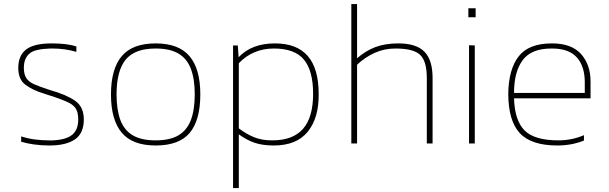

<svg xmlns="http://www.w3.org/2000/svg" viewBox="-20 -709 3010 949"><path d="M394.3 -118.6Q394.3 -181.1 350.9 -211.2Q307.4 -241.3 227.5 -263.8Q171.4 -282.2 146.8 -293.4Q122.2 -304.7 110.1 -323.1Q97.9 -341.5 97.9 -374.1Q97.9 -422.3 127.8 -445.8Q140.6 -456.8 166.8 -462.5Q193 -468.3 229.8 -469.2Q234.8 -469.2 239.9 -469.2Q270.7 -469.2 299.9 -465.1Q329 -460.9 357.5 -452.7V-479.3Q331.8 -487.6 301.7 -491Q271.6 -494.5 235.8 -494.5Q148 -494.5 109.1 -464.4Q70.3 -434.3 70.3 -373.2Q70.3 -316.6 105.5 -290.2Q140.6 -263.8 194.9 -247.2Q211.4 -242.2 219.7 -239Q227.5 -236.2 242.2 -232.1Q290 -215.5 307.4 -207.3Q339.2 -194.4 352.9 -174.9Q366.7 -155.3 366.7 -118.6Q366.7 -67.6 337.1 -43Q307.4 -18.4 242.2 -15.2Q231.6 -15.2 220.6 -15.2Q184.7 -15.2 151 -19.8Q117.2 -24.4 84.6 -34.9V-8.3Q113.1 0 148.9 5.1Q184.7 10.1 223.8 10.1Q306.5 10.1 350.4 -20Q394.3 -50.1 394.3 -118.6Z M970.1 -242.2Q970.1 -368.1 916.8 -431.3Q863.5 -494.5 749.1 -494.5Q634.7 -494.5 581.6 -431.3Q528.5 -368.1 528.5 -242.2Q528.5 -116.7 581.6 -53.3Q634.7 10.1 749.1 10.1Q865.8 10.1 918 -52.6Q970.1 -115.3 970.1 -242.2ZM556.1 -242.2Q556.1 -358.9 601.1 -414.1Q646.1 -469.2 749.1 -469.2Q819.9 -469.2 862.1 -444.2Q904.4 -419.1 923.5 -368.6Q942.6 -318 942.6 -242.2Q942.6 -166.8 923.5 -116Q904.4 -65.3 862.1 -40.2Q819.9 -15.2 749.1 -15.2Q678.8 -15.2 636.3 -40.2Q593.8 -65.3 574.9 -116Q556.1 -166.8 556.1 -242.2Z M1160.4 220.6V-45Q1199.4 -16.5 1238.7 -3.2Q1278 10.1 1333.2 10.1Q1446.7 10.1 1501.8 -58.8Q1557 -127.8 1555.1 -245.4Q1555.1 -494.5 1339.2 -494.5Q1223.8 -494.5 1159.5 -426L1155.3 -484.4H1131.9V220.6ZM1160.4 -74.4V-396.6Q1230.2 -469.2 1334.1 -469.2Q1436.6 -469.2 1482.1 -414.5Q1527.6 -359.8 1527.6 -245.4Q1527.6 -128.7 1477.5 -71.9Q1427.4 -15.2 1326.3 -15.2Q1273.9 -15.2 1236.2 -30.6Q1198.5 -46 1160.4 -74.4Z M1744.9 0V-389.2Q1784 -426 1831.6 -447.6Q1879.1 -469.2 1934.3 -469.2Q2025.3 -469.2 2057.4 -437Q2089.6 -404.9 2089.6 -324V0H2118.1V-324Q2118.1 -412.7 2077.7 -453.6Q2037.2 -494.5 1949.4 -494.5Q1883.3 -494.5 1835 -476.1Q1786.8 -457.7 1744.9 -421V-688.9H1716.5V0Z M2330.9 -623.6V-668.2H2295V-623.6ZM2326.7 0V-484.4L2298.3 -485.3V0Z M2866.3 -14.2V-40.9Q2835.5 -27.6 2803.8 -21.4Q2772.1 -15.2 2740.3 -15.2Q2621.8 -15.2 2572.8 -64.3Q2523.9 -113.5 2520.7 -222.9H2898.9V-306.5Q2898.9 -389.2 2852 -441.9Q2805.1 -494.5 2708.6 -494.5Q2593.3 -494.5 2543.7 -430.6Q2494 -366.7 2492.2 -246.3Q2492.2 -113.5 2548.5 -51.7Q2604.8 10.1 2735.3 10.1Q2770.2 10.1 2802.4 4.1Q2834.6 -1.8 2866.3 -14.2ZM2708.6 -469.2Q2791.8 -469.2 2831.1 -425.3Q2870.4 -381.4 2870.4 -302.4V-249.5H2520.7Q2520.7 -354.8 2564.1 -412.5Q2607.5 -470.1 2708.6 -469.2Z"/></svg>

Font: Arad-FD-VF Thin
Style: Regular
Weight: 100
Designer: Mohammad Darvishi
Version: Version 1.010;September 21, 2024;FontCreator 15.0.0.2992 64-